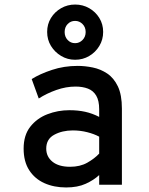

<svg xmlns="http://www.w3.org/2000/svg" viewBox="-20 -813 656 845"><path d="M271 12Q217.5 12 175.2 -7Q133 -26 108.5 -64Q84 -102 84 -159Q84 -218 113.2 -255.2Q142.5 -292.5 188.5 -310.2Q234.5 -328 285 -328Q323.5 -328 355 -321Q386.5 -314 416.5 -298.5V-332Q416.5 -370 403.5 -392Q390.5 -414 367 -423Q343.5 -432 312.5 -432Q270.5 -432 228 -417Q185.5 -402 150.5 -379.5L119.5 -465Q155 -487.5 208.2 -505.2Q261.5 -523 322 -523Q354 -523 388.2 -516Q422.5 -509 451.8 -489.5Q481 -470 498.8 -432.8Q516.5 -395.5 516.5 -335V0H416.5V-42.5Q393 -20.5 357.2 -4.2Q321.5 12 271 12ZM288.5 -79Q332.5 -79 364.2 -97Q396 -115 416.5 -137V-211.5Q394.5 -223.5 364 -231.2Q333.5 -239 300.5 -239Q254 -239 218.8 -220Q183.5 -201 183.5 -159Q183.5 -123.5 211 -101.2Q238.5 -79 288.5 -79ZM310.5 -550Q277 -550 249 -566.8Q221 -583.5 204.2 -611Q187.5 -638.5 187.5 -672.5Q187.5 -706.5 204.2 -733.8Q221 -761 249 -777Q277 -793 310.5 -793Q344.5 -793 372.5 -777Q400.5 -761 417.2 -733.8Q434 -706.5 434 -672.5Q434 -638.5 417.2 -610.8Q400.5 -583 372.5 -566.5Q344.5 -550 310.5 -550ZM310.5 -623Q329.5 -623 343.2 -637Q357 -651 357 -672Q357 -693.5 343.2 -707.2Q329.5 -721 310.5 -721Q291 -721 277.8 -707.2Q264.5 -693.5 264.5 -672Q264.5 -651 277.8 -637Q291 -623 310.5 -623Z"/></svg>

Font: Overpass Mono SemiBold
Style: Regular
Weight: 600
Monospace: yes
Designer: Delve Withrington, Dave Bailey
Foundry: Delve Fonts LLC
Version: Version 4.000